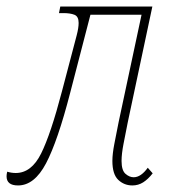

<svg xmlns="http://www.w3.org/2000/svg" viewBox="-60 -556 520 586"><path d="M-5 10Q-40 10 -40 -18Q-40 -24 -38 -32Q-25 -28 -12 -28Q36 -28 65.5 -87.5Q95 -147 129 -277L174 -448Q180 -471 180 -486Q180 -506 167 -511Q154 -516 134 -516H120L124 -536H405L330 -183Q323 -148 317 -117Q311 -86 311 -65Q311 -36 323 -25.5Q335 -15 348 -15Q370 -15 391 -44L406 -27Q392 -9 377 0.5Q362 10 344 10Q319 10 301 -7Q283 -24 283 -65Q283 -86 289 -117Q295 -148 302 -183L372 -511H216L154 -272Q116 -125 80.5 -57.5Q45 10 -5 10Z"/></svg>

Font: Noto Serif ExtraCondensed Thin
Style: Italic
Weight: 100
Width: 2
Italic angle: -12°
Designer: Monotype Design Team
Foundry: Monotype Imaging Inc.
Version: Version 2.013